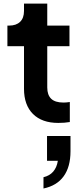

<svg xmlns="http://www.w3.org/2000/svg" viewBox="-20 -688 453 1084"><path d="M115.5 -186.8V-427.2H21.8V-543.5H31.8Q71.5 -543.5 93.5 -564.8Q115.5 -586 115.5 -626.2V-667.5H246.8V-543.5H372.2V-427.2H246.8V-194.2Q246.8 -151.8 269 -130.4Q291.2 -109 338.5 -109Q354.5 -109 374.2 -112V1Q344.5 6 309 6Q216.8 6 166.1 -44.6Q115.5 -95.2 115.5 -186.8ZM306.5 220H245.5V80H378V166.2Q378 253.8 339.5 307.1Q301 360.5 225.5 376.2V312.5Q260 304.5 280.4 280.9Q300.8 257.2 306.5 220Z"/></svg>

Font: Trafiko Sans Variable
Style: Regular
Weight: 400
Designer: Gumpita Rahayu / Trafiko
Foundry: Tokotype / Trafiko
Version: Version 0.001;FEAKit 1.0